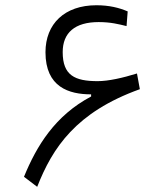

<svg xmlns="http://www.w3.org/2000/svg" viewBox="-20 -723 626 746"><path d="M124.5 2.9C184.1 -148.9 274.9 -287.1 523.4 -376.5L512.2 -437.5C457 -420.4 401.4 -407.7 359.4 -407.7C270.5 -407.7 223.6 -430.2 223.6 -520.5C223.6 -595.7 271 -637.2 363.3 -637.2C410.2 -637.2 441.9 -628.9 471.7 -621.6L476.1 -678.7C442.9 -692.9 404.3 -702.6 354.5 -702.6C231 -702.6 156.7 -630.4 156.7 -520C156.7 -384.3 248 -356.4 334 -356.4V-348.1C193.8 -273.9 122.1 -155.8 73.2 -36.1Z"/></svg>

Font: Cascadia Code Light
Style: Regular
Weight: 300
Monospace: yes
Designer: Aaron Bell
Foundry: Saja Typeworks
Version: Version 2404.023